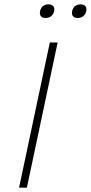

<svg xmlns="http://www.w3.org/2000/svg" viewBox="-20 -866 419 886"><path d="M210 -670 68 0H104L246 -670ZM165 -814C161 -796 169 -783 191 -783C212 -783 225 -796 230 -814V-815C234 -834 223 -846 204 -846C182 -846 169 -833 165 -815ZM313 -814C309 -796 317 -783 339 -783C360 -783 373 -796 378 -814V-815C382 -834 372 -846 352 -846C330 -846 317 -833 313 -815Z"/></svg>

Font: LT Wave Text Thin Italic
Style: Regular
Weight: 100
Designer: Daniel Lyons
Version: Version 2.5 (Glyphs App)